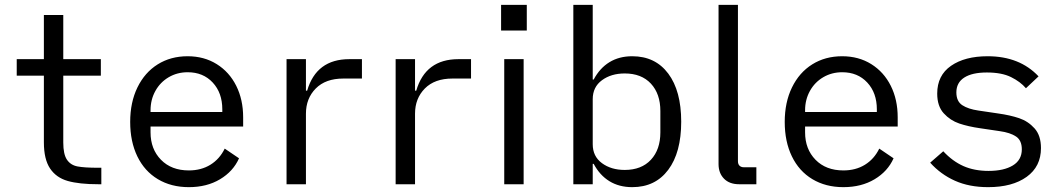

<svg xmlns="http://www.w3.org/2000/svg" viewBox="-20 -760 4390 792"><path d="M241 -172Q241 -124 256 -101.5Q271 -79 299.5 -73.5Q328 -68 385 -68H398V0H386Q307 0 259.5 -13.5Q212 -27 186.5 -65Q161 -103 161 -173V-448H49V-516H161V-698H241V-516H396V-448H241Z M517 -257Q517 -338 547 -399.5Q577 -461 630.5 -494.5Q684 -528 754 -528Q822 -528 874 -495.5Q926 -463 954.5 -406Q983 -349 983 -276V-238H601V-214Q601 -145 644 -101Q687 -57 759 -57Q810 -57 848 -80.5Q886 -104 907 -147L966 -107Q942 -53 887.5 -20.5Q833 12 759 12Q686 12 631 -21Q576 -54 546.5 -115Q517 -176 517 -257ZM601 -305V-298H897V-309Q897 -377 857.5 -419.5Q818 -462 754 -462Q711 -462 676 -441.5Q641 -421 621 -385Q601 -349 601 -305Z M1162 -516H1242V-386H1247Q1285 -516 1421 -516H1473V-436H1396Q1323 -436 1282.5 -395Q1242 -354 1242 -291V0H1162Z M1612 -516H1692V-386H1697Q1735 -516 1871 -516H1923V-436H1846Q1773 -436 1732.5 -395Q1692 -354 1692 -291V0H1612Z M2153 -740V-634H2047V-740ZM2060 -516H2140V0H2060Z M2345 -740H2425V-432H2429Q2454 -479 2494 -503.5Q2534 -528 2588 -528Q2683 -528 2736.5 -456.5Q2790 -385 2790 -258Q2790 -131 2736.5 -59.5Q2683 12 2588 12Q2534 12 2494 -12.5Q2454 -37 2429 -84H2425V0H2345ZM2704 -214V-302Q2704 -373 2665 -415Q2626 -457 2557 -457Q2501 -457 2463 -429Q2425 -401 2425 -351V-165Q2425 -115 2463 -87Q2501 -59 2557 -59Q2626 -59 2665 -101Q2704 -143 2704 -214Z M3029 0Q2989 0 2966.5 -23Q2944 -46 2944 -83V-740H3024V-95Q3024 -83 3030.5 -76.5Q3037 -70 3049 -70H3100V0Z M3217 -257Q3217 -338 3247 -399.5Q3277 -461 3330.5 -494.5Q3384 -528 3454 -528Q3522 -528 3574 -495.5Q3626 -463 3654.5 -406Q3683 -349 3683 -276V-238H3301V-214Q3301 -145 3344 -101Q3387 -57 3459 -57Q3510 -57 3548 -80.5Q3586 -104 3607 -147L3666 -107Q3642 -53 3587.5 -20.5Q3533 12 3459 12Q3386 12 3331 -21Q3276 -54 3246.5 -115Q3217 -176 3217 -257ZM3301 -305V-298H3597V-309Q3597 -377 3557.5 -419.5Q3518 -462 3454 -462Q3411 -462 3376 -441.5Q3341 -421 3321 -385Q3301 -349 3301 -305Z M3817 -89 3871 -136Q3909 -95 3954 -75Q3999 -55 4058 -55Q4121 -55 4158 -77.5Q4195 -100 4195 -144Q4195 -181 4171 -197Q4147 -213 4104 -219L4023 -231Q3974 -238 3937 -250.5Q3900 -263 3873 -292.5Q3846 -322 3846 -374Q3846 -449 3903 -488.5Q3960 -528 4054 -528Q4186 -528 4264 -445L4212 -396Q4189 -423 4150.5 -442Q4112 -461 4051 -461Q3990 -461 3957.5 -440Q3925 -419 3925 -379Q3925 -342 3949.5 -326Q3974 -310 4016 -304L4097 -292Q4147 -285 4184 -272.5Q4221 -260 4247.5 -230.5Q4274 -201 4274 -149Q4274 -73 4215 -30.5Q4156 12 4056 12Q3978 12 3919 -14.5Q3860 -41 3817 -89Z"/></svg>

Font: iA Writer Quattro V
Style: Regular
Weight: 400
Designer: Mike Abbink, Paul van der Laan, Pieter van Rosmalen, Oliver Reichenstein
Foundry: Information Architects Inc.
Version: Version 2.000